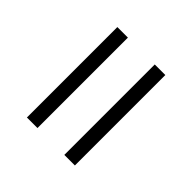

<svg xmlns="http://www.w3.org/2000/svg" viewBox="-21 -566 617 617"><g transform="rotate(-45 287.5 -257.0)"><path d="M82 -365.5H493V-317.5H82ZM82 -195.5H493V-147.5H82Z"/></g></svg>

Font: Newsreader Display ExtraBold
Style: Regular
Weight: 800
Designer: Hugues Gentile
Foundry: Production Type
Version: Version 1.001